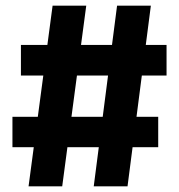

<svg xmlns="http://www.w3.org/2000/svg" viewBox="-20 -659 633 679"><path d="M81 0 166 -639H285L200 0ZM24 -138.5V-246H539.5V-138.5ZM311.5 0 394 -639H513.5L431 0ZM54 -392V-500H569V-392Z"/></svg>

Font: Anek Bangla
Style: Bold
Weight: 700
Designer: Sulekha Rajkumar (Bangla), Yesha Goshar (Latin)
Foundry: Ek Type
Version: Version 1.003